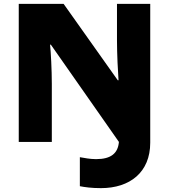

<svg xmlns="http://www.w3.org/2000/svg" viewBox="-20 -827 874 993"><path d="M502 146C652 146 757 64 757 -89V-807H585V-618C585 -551 590 -450 593 -412H589L309 -807H77V-93H248V-393C248 -466 243 -557 239 -596H243L595 -93C590 -34 554 -4 477 -4C444 -4 418 -10 393 -14V136C418 141 454 146 502 146Z"/></svg>

Font: Noto Sans Telugu UI Black
Style: Regular
Weight: 900
Designer: Jelle Bosma - Monotype Design Team
Foundry: Monotype Imaging Inc.
Version: Version 2.005